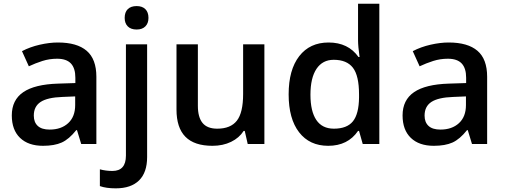

<svg xmlns="http://www.w3.org/2000/svg" viewBox="-20 -780 2737 1040"><path d="M419.9 0 397 -75.2H393.1Q354 -25.9 314.5 -8.1Q274.9 9.8 212.9 9.8Q133.3 9.8 88.6 -33.2Q43.9 -76.2 43.9 -154.8Q43.9 -238.3 106 -280.8Q168 -323.2 294.9 -327.1L388.2 -330.1V-358.9Q388.2 -410.6 364 -436.3Q339.8 -461.9 289.1 -461.9Q247.6 -461.9 209.5 -449.7Q171.4 -437.5 136.2 -420.9L99.1 -502.9Q143.1 -525.9 195.3 -537.8Q247.6 -549.8 293.9 -549.8Q397 -549.8 449.5 -504.9Q502 -460 502 -363.8V0ZM249 -78.1Q311.5 -78.1 349.4 -113Q387.2 -147.9 387.2 -210.9V-257.8L317.9 -254.9Q236.8 -252 200 -227.8Q163.1 -203.6 163.1 -153.8Q163.1 -117.7 184.6 -97.9Q206.1 -78.1 249 -78.1Z M606.9 240.2Q555.2 240.2 521 228V137.2Q554.2 146 588.9 146Q662.1 146 662.1 63V-540H776.9V70.8Q776.9 154.3 733.2 197.3Q689.5 240.2 606.9 240.2ZM655.3 -683.1Q655.3 -713.9 672.1 -730.5Q689 -747.1 720.2 -747.1Q750.5 -747.1 767.3 -730.5Q784.2 -713.9 784.2 -683.1Q784.2 -653.8 767.3 -637Q750.5 -620.1 720.2 -620.1Q689 -620.1 672.1 -637Q655.3 -653.8 655.3 -683.1Z M1321.8 0 1305.7 -70.8H1299.8Q1275.9 -33.2 1231.7 -11.7Q1187.5 9.8 1130.9 9.8Q1032.7 9.8 984.4 -39.1Q936 -87.9 936 -187V-540H1051.8V-207Q1051.8 -145 1077.1 -114Q1102.5 -83 1156.7 -83Q1229 -83 1262.9 -126.2Q1296.9 -169.4 1296.9 -271V-540H1412.1V0Z M1757.8 9.8Q1656.7 9.8 1600.1 -63.5Q1543.5 -136.7 1543.5 -269Q1543.5 -401.9 1600.8 -475.8Q1658.2 -549.8 1759.8 -549.8Q1866.2 -549.8 1921.9 -471.2H1927.7Q1919.4 -529.3 1919.4 -563V-759.8H2034.7V0H1944.8L1924.8 -70.8H1919.4Q1864.3 9.8 1757.8 9.8ZM1788.6 -83Q1859.4 -83 1891.6 -122.8Q1923.8 -162.6 1924.8 -252V-268.1Q1924.8 -370.1 1891.6 -413.1Q1858.4 -456.1 1787.6 -456.1Q1727.1 -456.1 1694.3 -407Q1661.6 -357.9 1661.6 -267.1Q1661.6 -177.2 1693.4 -130.1Q1725.1 -83 1788.6 -83Z M2536.6 0 2513.7 -75.2H2509.8Q2470.7 -25.9 2431.2 -8.1Q2391.6 9.8 2329.6 9.8Q2250 9.8 2205.3 -33.2Q2160.6 -76.2 2160.6 -154.8Q2160.6 -238.3 2222.7 -280.8Q2284.7 -323.2 2411.6 -327.1L2504.9 -330.1V-358.9Q2504.9 -410.6 2480.7 -436.3Q2456.5 -461.9 2405.8 -461.9Q2364.3 -461.9 2326.2 -449.7Q2288.1 -437.5 2252.9 -420.9L2215.8 -502.9Q2259.8 -525.9 2312 -537.8Q2364.3 -549.8 2410.6 -549.8Q2513.7 -549.8 2566.2 -504.9Q2618.7 -460 2618.7 -363.8V0ZM2365.7 -78.1Q2428.2 -78.1 2466.1 -113Q2503.9 -147.9 2503.9 -210.9V-257.8L2434.6 -254.9Q2353.5 -252 2316.7 -227.8Q2279.8 -203.6 2279.8 -153.8Q2279.8 -117.7 2301.3 -97.9Q2322.8 -78.1 2365.7 -78.1Z"/></svg>

Font: f0_32663          
Style: Regular
Weight: 600
Foundry: Ascender Corporation
Version: Version 1.10